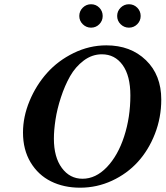

<svg xmlns="http://www.w3.org/2000/svg" viewBox="-20 -871 777 901"><path d="M87.9 -249Q87.9 -323.2 118.7 -397.2Q149.4 -471.2 200.9 -528.8Q252.4 -586.4 325.9 -622.3Q399.4 -658.2 479 -658.2Q592.8 -658.2 664.8 -588.6Q736.8 -519 736.8 -403.8Q736.8 -319.3 707 -242.9Q677.2 -166.5 626.7 -111.1Q576.2 -55.7 505.4 -22.9Q434.6 9.8 356 9.8Q279.3 9.8 219.2 -20Q159.2 -49.8 123.5 -109.1Q87.9 -168.5 87.9 -249ZM232.9 -220.2Q232.9 -133.3 270.3 -82.8Q307.6 -32.2 367.2 -32.2Q429.2 -32.2 481.2 -86.4Q533.2 -140.6 562.5 -230.5Q591.8 -320.3 591.8 -422.9Q591.8 -515.6 555.4 -565.9Q519 -616.2 458 -616.2Q412.1 -616.2 373 -586.9Q334 -557.6 308.8 -513.2Q283.7 -468.8 265.9 -414.1Q248 -359.4 240.5 -309.8Q232.9 -260.3 232.9 -220.2ZM529.8 -795.9Q529.8 -818.8 546.1 -835Q562.5 -851.1 585 -851.1Q607.9 -851.1 624 -835Q640.1 -818.8 640.1 -795.9Q640.1 -773.4 624 -757.3Q607.9 -741.2 585 -741.2Q562.5 -741.2 546.1 -757.3Q529.8 -773.4 529.8 -795.9ZM352.1 -795.9Q352.1 -818.8 368.4 -835Q384.8 -851.1 407.2 -851.1Q430.2 -851.1 446 -835Q461.9 -818.8 461.9 -795.9Q461.9 -773.4 446 -757.3Q430.2 -741.2 407.2 -741.2Q384.8 -741.2 368.4 -757.3Q352.1 -773.4 352.1 -795.9Z"/></svg>

Font: Common Serif
Style: Bold Italic
Weight: 700
Italic angle: -12°
Designer: Philipp H. Poll, Khaled Hosny
Foundry: Stefan Peev, Context Ltd.
Version: Version 1.026